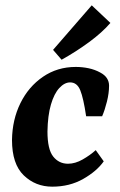

<svg xmlns="http://www.w3.org/2000/svg" viewBox="-20 -687 449 720"><path d="M176 13Q113 13 69 -29.5Q25 -72 25 -162Q26 -238 56.5 -300Q87 -362 141 -399Q195 -436 264 -436Q289 -436 312.5 -431Q336 -426 356 -415Q373 -406 381 -393.5Q389 -381 389 -366Q389 -338 381 -306Q373 -274 363 -251H303Q293 -319 281 -348.5Q269 -378 243 -378Q222 -378 202.5 -357Q183 -336 171 -295Q159 -254 158 -194Q158 -127 179.5 -100Q201 -73 235 -73Q262 -73 290 -89Q318 -105 339 -124L369 -82Q343 -45 292 -16Q241 13 176 13ZM179 -500 324 -667 394 -601Q363 -565 314 -529Q265 -493 211 -463Z"/></svg>

Font: Yrsa
Style: Bold Italic
Weight: 700
Italic angle: -7.10001°
Version: Version 2.004